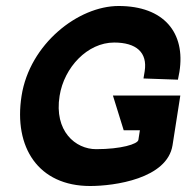

<svg xmlns="http://www.w3.org/2000/svg" viewBox="-20 -610 623 641"><path d="M52 -290C25 -118 108 11 281 11C361 11 538 -13 556 -125L582 -291H357L393 -175H447L442 -143C440 -129 384 -112 301 -112C232 -112 160 -172 179 -290C194 -385 272 -468 361 -468C435 -468 473 -435 463 -372L459 -348L574 -344L579 -370C600 -501 527 -590 376 -590C241 -590 79 -463 52 -290Z"/></svg>

Font: Charger Pro
Style: UltraObl
Weight: 900
Designer: Jasper
Foundry: Cannot Into Space Fonts
Version: Version 1.09